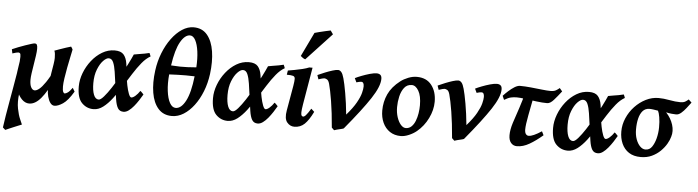

<svg xmlns="http://www.w3.org/2000/svg" viewBox="-59 -1018 5514 1517"><g transform="rotate(5 2697.5 -259.5)"><path d="M535.6 -105Q491.7 -31.2 452.9 -5.6Q414.1 20 386.2 20Q367.2 20 353.3 1.2Q339.4 -17.6 331.8 -46.6Q324.2 -75.7 324.2 -106.4Q324.2 -131.8 329.1 -167Q334 -202.1 340.3 -239Q346.7 -275.9 351.6 -307.1Q356.4 -338.4 356.4 -356.4Q356.4 -372.1 354.7 -388.2Q353 -404.3 348.1 -413.6Q359.9 -418 385.5 -427Q411.1 -436 437.3 -444.8Q463.4 -453.6 477.1 -457Q481 -452.1 485.1 -445.6Q489.3 -439 490.7 -434.6Q486.3 -413.1 478 -373.8Q469.7 -334.5 460.9 -289.1Q452.1 -243.7 446.3 -203.1Q440.4 -162.6 440.4 -138.7Q440.4 -107.9 445.8 -95.9Q451.2 -84 458.5 -84Q467.8 -84 482.7 -94.2Q497.6 -104.5 518.6 -133.8ZM370.1 -276.9 366.2 -182.1Q324.2 -87.9 278.8 -33.9Q233.4 20 186 20Q153.8 20 127.2 -6.8Q100.6 -33.7 84.7 -79.1Q68.8 -124.5 68.8 -180.2Q68.8 -223.6 76.9 -264.9Q85 -306.2 85 -341.8Q85 -364.3 79.3 -369.4Q73.7 -374.5 65.9 -374.5Q59.6 -374.5 48.6 -371.6Q37.6 -368.7 28.6 -365.7Q19.5 -362.8 19.5 -362.8L12.7 -395.5Q33.2 -404.8 60.8 -415.5Q88.4 -426.3 115.2 -435.5Q142.1 -444.8 162.1 -450.9Q182.1 -457 188.5 -457Q201.7 -457 206.5 -447.8Q211.4 -438.5 211.4 -416Q211.4 -394.5 206.5 -361.1Q201.7 -327.6 195.6 -290.8Q189.5 -253.9 184.8 -221.4Q180.2 -189 180.2 -169.4Q180.2 -128.9 191.7 -108.2Q203.1 -87.4 220.7 -87.4Q235.4 -87.4 256.1 -103.8Q276.9 -120.1 304.9 -161.1Q333 -202.1 370.1 -276.9ZM126.5 -215.8Q120.6 -186.5 116.9 -163.3Q113.3 -140.1 109.9 -114.3Q106.4 -88.4 100.6 -50.8Q91.8 16.1 101.8 67.1Q111.8 118.2 126 149.9Q140.1 181.6 143.6 190.4Q136.2 193.4 118.2 200.7Q100.1 208 78.6 217Q57.1 226.1 39.6 233.6Q22 241.2 16.1 244.1L-3.9 226.1Q1 187 10 133.1Q19 79.1 29.5 19.3Q40 -40.5 50.3 -99.1Q60.5 -157.7 68.8 -207.8Q77.1 -257.8 81.1 -291Q81.1 -291 92.5 -277.6Q104 -264.2 115.2 -246.3Q126.5 -228.5 126.5 -215.8Z M1109.4 -434.1Q1074.7 -415 1041.7 -374.8Q1008.8 -334.5 976.3 -283.2Q943.8 -231.9 910.6 -179Q877.4 -126 843 -80.8Q808.6 -35.6 772 -7.8Q735.4 20 695.8 20Q641.6 20 603.3 -18.8Q564.9 -57.6 564.9 -148.9Q564.9 -201.7 585.4 -255.9Q606 -310.1 641.8 -355.7Q677.7 -401.4 724.4 -429.2Q771 -457 823.2 -457Q873 -457 894.5 -432.1Q916 -407.2 922.9 -363.8Q929.7 -320.3 935.1 -264.2Q938.5 -230 946.3 -191.2Q954.1 -152.3 964.6 -125.2Q975.1 -98.1 985.8 -98.1Q998.5 -98.1 1017.6 -114.5Q1036.6 -130.9 1052.7 -155.8Q1059.1 -151.9 1067.6 -142.8Q1076.2 -133.8 1079.6 -129.9Q1067.4 -108.4 1050.5 -82.5Q1033.7 -56.6 1014.4 -33.2Q995.1 -9.8 974.6 5.1Q954.1 20 934.1 20Q903.3 20 888.9 -3.7Q874.5 -27.3 867.4 -74.5Q860.4 -121.6 851.1 -191.9Q844.2 -243.7 837.4 -289.1Q830.6 -334.5 818.4 -362.8Q806.2 -391.1 782.2 -391.1Q763.2 -391.1 738.5 -365.7Q713.9 -340.3 695.6 -293.9Q677.2 -247.6 677.2 -185.1Q677.2 -127.4 690.7 -93.3Q704.1 -59.1 730.5 -59.1Q745.6 -59.1 771 -88.1Q796.4 -117.2 826.2 -162.8Q856 -208.5 885.5 -260.7Q915 -313 939 -360.1Q962.9 -407.2 976.1 -438Q990.2 -440.9 1013.4 -444.6Q1036.6 -448.2 1060.1 -452.4Q1083.5 -456.5 1098.6 -460.9Q1101.6 -456.1 1104.7 -446.8Q1107.9 -437.5 1109.4 -434.1Z M1589.4 -336.9Q1579.6 -263.2 1554.2 -198.5Q1528.8 -133.8 1491.7 -84.7Q1454.6 -35.6 1410.2 -7.8Q1365.7 20 1317.9 20Q1250 20 1209.5 -25.6Q1168.9 -71.3 1155.8 -149.9Q1142.6 -228.5 1155.8 -327.1Q1165.5 -400.9 1191.7 -467Q1217.8 -533.2 1255.4 -584Q1293 -634.8 1337.6 -664.1Q1382.3 -693.4 1429.2 -693.4Q1497.6 -693.4 1537.4 -645.3Q1577.1 -597.2 1589.6 -516.4Q1602.1 -435.5 1589.4 -336.9ZM1342.3 -46.4Q1386.2 -46.4 1420.7 -111.8Q1455.1 -177.2 1469.7 -308.1Q1431.2 -309.6 1400.1 -309.6Q1369.1 -309.6 1338.1 -308.6Q1307.1 -307.6 1268.1 -305.7Q1261.2 -232.9 1268.6 -174.1Q1275.9 -115.2 1294.9 -80.8Q1314 -46.4 1342.3 -46.4ZM1405.8 -627Q1365.2 -627 1330.3 -565.7Q1295.4 -504.4 1276.9 -377.9Q1318.4 -375 1348.9 -374.5Q1379.4 -374 1408.9 -375.5Q1438.5 -377 1477.1 -379.9Q1481.4 -450.2 1473.9 -506.1Q1466.3 -562 1448.7 -594.5Q1431.2 -627 1405.8 -627Z M2173.8 -434.1Q2139.2 -415 2106.2 -374.8Q2073.2 -334.5 2040.8 -283.2Q2008.3 -231.9 1975.1 -179Q1941.9 -126 1907.5 -80.8Q1873 -35.6 1836.4 -7.8Q1799.8 20 1760.3 20Q1706.1 20 1667.7 -18.8Q1629.4 -57.6 1629.4 -148.9Q1629.4 -201.7 1649.9 -255.9Q1670.4 -310.1 1706.3 -355.7Q1742.2 -401.4 1788.8 -429.2Q1835.4 -457 1887.7 -457Q1937.5 -457 1959 -432.1Q1980.5 -407.2 1987.3 -363.8Q1994.1 -320.3 1999.5 -264.2Q2002.9 -230 2010.7 -191.2Q2018.6 -152.3 2029.1 -125.2Q2039.6 -98.1 2050.3 -98.1Q2063 -98.1 2082 -114.5Q2101.1 -130.9 2117.2 -155.8Q2123.5 -151.9 2132.1 -142.8Q2140.6 -133.8 2144 -129.9Q2131.8 -108.4 2115 -82.5Q2098.1 -56.6 2078.9 -33.2Q2059.6 -9.8 2039.1 5.1Q2018.6 20 1998.5 20Q1967.8 20 1953.4 -3.7Q1939 -27.3 1931.9 -74.5Q1924.8 -121.6 1915.5 -191.9Q1908.7 -243.7 1901.9 -289.1Q1895 -334.5 1882.8 -362.8Q1870.6 -391.1 1846.7 -391.1Q1827.6 -391.1 1803 -365.7Q1778.3 -340.3 1760 -293.9Q1741.7 -247.6 1741.7 -185.1Q1741.7 -127.4 1755.1 -93.3Q1768.6 -59.1 1794.9 -59.1Q1810.1 -59.1 1835.4 -88.1Q1860.8 -117.2 1890.6 -162.8Q1920.4 -208.5 1950 -260.7Q1979.5 -313 2003.4 -360.1Q2027.3 -407.2 2040.5 -438Q2054.7 -440.9 2077.9 -444.6Q2101.1 -448.2 2124.5 -452.4Q2147.9 -456.5 2163.1 -460.9Q2166 -456.1 2169.2 -446.8Q2172.4 -437.5 2173.8 -434.1Z M2435.5 -110.8Q2402.8 -43.5 2369.6 -11.7Q2336.4 20 2288.6 20Q2253.9 20 2230.5 -9Q2207 -38.1 2218.8 -104L2253.4 -302.2Q2259.8 -340.3 2259.3 -357.7Q2258.8 -375 2244.4 -379.6Q2230 -384.3 2194.3 -384.3L2199.7 -418Q2220.2 -421.4 2251.2 -427Q2282.2 -432.6 2313.5 -440.2Q2344.7 -447.8 2366.2 -457H2392.1L2342.3 -163.1Q2335 -118.7 2334.7 -98.9Q2334.5 -79.1 2338.6 -73.5Q2342.8 -67.9 2348.6 -66.4Q2357.9 -63.5 2372.1 -78.6Q2386.2 -93.8 2410.6 -133.8ZM2529.8 -733.9 2328.6 -518.1Q2310.1 -523.9 2291.5 -541.5L2383.3 -732.4Q2394 -735.8 2419.4 -742.2Q2444.8 -748.5 2470.7 -754.4Q2496.6 -760.3 2509.3 -762.7Z M2941.4 -416Q2941.4 -356.9 2877.2 -259.3Q2813 -161.6 2679.7 -1Q2674.3 2 2658.7 5.6Q2643.1 9.3 2627 13.2Q2610.8 17.1 2604.5 20L2585 1Q2575.2 -118.7 2560.5 -208Q2545.9 -297.4 2533.2 -341.8Q2525.9 -368.2 2513.7 -375Q2501.5 -381.8 2492.2 -381.8Q2486.3 -381.8 2475.3 -378.7Q2464.4 -375.5 2455.3 -372.6Q2446.3 -369.6 2446.3 -369.6L2435.1 -402.8Q2462.9 -415.5 2493.9 -428Q2524.9 -440.4 2552 -448.7Q2579.1 -457 2594.7 -457Q2608.9 -457 2620.8 -443.4Q2632.8 -429.7 2642.1 -395Q2652.8 -357.9 2666.5 -280.5Q2680.2 -203.1 2689 -111.3Q2739.7 -169.4 2765.1 -214.8Q2790.5 -260.3 2798.8 -292.7Q2807.1 -325.2 2807.1 -344.7Q2807.1 -379.9 2785.6 -379.9Q2772 -379.9 2747.1 -372.1L2731.9 -404.3Q2751 -414.1 2782.7 -426.3Q2814.5 -438.5 2846.9 -447.8Q2879.4 -457 2901.4 -457Q2918.9 -457 2930.2 -448Q2941.4 -439 2941.4 -416Z M3377 -272.9Q3377 -208 3344.7 -141.8Q3312.5 -75.7 3257.8 -30.8Q3232.4 -9.8 3197.5 5.1Q3162.6 20 3133.3 20Q3082.5 20 3045.9 -4.6Q3009.3 -29.3 2989.7 -72Q2970.2 -114.7 2970.2 -168Q2970.2 -237.8 2998.3 -298.8Q3026.4 -359.9 3091.8 -410.2Q3117.2 -429.7 3151.9 -443.4Q3186.5 -457 3219.2 -457Q3295.9 -457 3336.4 -405.5Q3377 -354 3377 -272.9ZM3263.2 -234.9Q3263.2 -309.1 3240 -349.1Q3216.8 -389.2 3185.5 -389.2Q3147.9 -389.2 3125.7 -360.4Q3103.5 -331.5 3094 -289.3Q3084.5 -247.1 3084.5 -205.6Q3084.5 -162.1 3096.4 -125.7Q3108.4 -89.4 3127.2 -67.9Q3146 -46.4 3166.5 -46.4Q3193.4 -46.4 3211.9 -64.2Q3230.5 -82 3241.7 -110.6Q3252.9 -139.2 3258.1 -171.9Q3263.2 -204.6 3263.2 -234.9Z M3895 -416Q3895 -356.9 3830.8 -259.3Q3766.6 -161.6 3633.3 -1Q3627.9 2 3612.3 5.6Q3596.7 9.3 3580.6 13.2Q3564.5 17.1 3558.1 20L3538.6 1Q3528.8 -118.7 3514.2 -208Q3499.5 -297.4 3486.8 -341.8Q3479.5 -368.2 3467.3 -375Q3455.1 -381.8 3445.8 -381.8Q3439.9 -381.8 3429 -378.7Q3418 -375.5 3408.9 -372.6Q3399.9 -369.6 3399.9 -369.6L3388.7 -402.8Q3416.5 -415.5 3447.5 -428Q3478.5 -440.4 3505.6 -448.7Q3532.7 -457 3548.3 -457Q3562.5 -457 3574.5 -443.4Q3586.4 -429.7 3595.7 -395Q3606.4 -357.9 3620.1 -280.5Q3633.8 -203.1 3642.6 -111.3Q3693.4 -169.4 3718.8 -214.8Q3744.1 -260.3 3752.4 -292.7Q3760.7 -325.2 3760.7 -344.7Q3760.7 -379.9 3739.3 -379.9Q3725.6 -379.9 3700.7 -372.1L3685.5 -404.3Q3704.6 -414.1 3736.3 -426.3Q3768.1 -438.5 3800.5 -447.8Q3833 -457 3855 -457Q3872.6 -457 3883.8 -448Q3895 -439 3895 -416Z M4373 -442.4Q4342.3 -402.3 4314.7 -371.1Q4287.1 -339.8 4262.7 -339.8Q4225.6 -339.8 4178.2 -345.9Q4130.9 -352.1 4087.9 -358.2Q4044.9 -364.3 4020.5 -364.3Q3996.1 -364.3 3974.1 -359.4Q3952.1 -354.5 3921.4 -335.9L3907.7 -367.2Q3924.8 -385.7 3948 -406.7Q3971.2 -427.7 3994.9 -442.4Q4018.6 -457 4038.1 -457Q4076.7 -457 4123.3 -452.4Q4169.9 -447.8 4212.2 -442.9Q4254.4 -438 4280.3 -438Q4308.1 -438 4323.7 -447Q4339.4 -456.1 4352.1 -467.3ZM4256.8 -84.5Q4203.6 -38.6 4153.1 -9.3Q4102.5 20 4054.2 20Q4024.9 20 4006.8 -1.5Q3988.8 -22.9 3988.8 -62Q3988.8 -105.5 4006.6 -161.4Q4024.4 -217.3 4047.1 -282.5Q4069.8 -347.7 4084.5 -418L4158.7 -415Q4138.2 -309.1 4123.3 -231.2Q4108.4 -153.3 4108.4 -117.7Q4108.4 -93.3 4117.4 -81.5Q4126.5 -69.8 4140.1 -69.8Q4173.3 -69.8 4241.7 -114.7Z M4871.1 -434.1Q4836.4 -415 4803.5 -374.8Q4770.5 -334.5 4738 -283.2Q4705.6 -231.9 4672.4 -179Q4639.2 -126 4604.7 -80.8Q4570.3 -35.6 4533.7 -7.8Q4497.1 20 4457.5 20Q4403.3 20 4365 -18.8Q4326.7 -57.6 4326.7 -148.9Q4326.7 -201.7 4347.2 -255.9Q4367.7 -310.1 4403.6 -355.7Q4439.5 -401.4 4486.1 -429.2Q4532.7 -457 4585 -457Q4634.8 -457 4656.2 -432.1Q4677.7 -407.2 4684.6 -363.8Q4691.4 -320.3 4696.8 -264.2Q4700.2 -230 4708 -191.2Q4715.8 -152.3 4726.3 -125.2Q4736.8 -98.1 4747.6 -98.1Q4760.3 -98.1 4779.3 -114.5Q4798.3 -130.9 4814.5 -155.8Q4820.8 -151.9 4829.3 -142.8Q4837.9 -133.8 4841.3 -129.9Q4829.1 -108.4 4812.3 -82.5Q4795.4 -56.6 4776.1 -33.2Q4756.8 -9.8 4736.3 5.1Q4715.8 20 4695.8 20Q4665 20 4650.6 -3.7Q4636.2 -27.3 4629.2 -74.5Q4622.1 -121.6 4612.8 -191.9Q4606 -243.7 4599.1 -289.1Q4592.3 -334.5 4580.1 -362.8Q4567.9 -391.1 4543.9 -391.1Q4524.9 -391.1 4500.2 -365.7Q4475.6 -340.3 4457.3 -293.9Q4439 -247.6 4439 -185.1Q4439 -127.4 4452.4 -93.3Q4465.8 -59.1 4492.2 -59.1Q4507.3 -59.1 4532.7 -88.1Q4558.1 -117.2 4587.9 -162.8Q4617.7 -208.5 4647.2 -260.7Q4676.8 -313 4700.7 -360.1Q4724.6 -407.2 4737.8 -438Q4752 -440.9 4775.1 -444.6Q4798.3 -448.2 4821.8 -452.4Q4845.2 -456.5 4860.4 -460.9Q4863.3 -456.1 4866.5 -446.8Q4869.6 -437.5 4871.1 -434.1Z M5398.9 -443.4Q5382.8 -422.4 5364.3 -398.2Q5345.7 -374 5325.7 -356.9Q5305.7 -339.8 5286.1 -339.8Q5273.4 -339.8 5250.5 -342Q5227.5 -344.2 5205.6 -349.6Q5245.6 -306.6 5261.2 -256.1Q5276.9 -205.6 5262.7 -161.1Q5256.3 -135.7 5238.5 -104.7Q5220.7 -73.7 5191.9 -45.2Q5163.1 -16.6 5124 1.7Q5085 20 5036.1 20Q4979.5 20 4941.9 -4.6Q4904.3 -29.3 4885.3 -72Q4866.2 -114.7 4866.2 -168Q4866.2 -223.1 4888.7 -274.9Q4911.1 -326.7 4949.7 -367.7Q4988.3 -408.7 5036.6 -432.9Q5085 -457 5136.7 -457Q5176.3 -457 5223.9 -448Q5271.5 -439 5309.6 -439Q5335 -439 5348.6 -447Q5362.3 -455.1 5375 -466.3ZM5148.9 -137.2Q5160.2 -180.7 5160.6 -225.8Q5161.1 -271 5155 -306.4Q5148.9 -341.8 5140.6 -356.9Q5124.5 -359.9 5102.8 -362.8Q5081.1 -365.7 5071.8 -365.2Q5039.1 -364.7 5019 -341.8Q4999 -318.8 4989.7 -280.5Q4980.5 -242.2 4980.5 -194.8Q4980.5 -151.4 4992.9 -116.9Q5005.4 -82.5 5025.4 -62.5Q5045.4 -42.5 5067.9 -42.5Q5100.6 -42.5 5119.4 -69.8Q5138.2 -97.2 5148.9 -137.2Z"/></g></svg>

Font: Gentium Plus
Style: Bold Italic
Weight: 700
Italic angle: -8°
Designer: Victor Gaultney, Annie Olsen, Iska Routamaa, Becca Hirsbrunner
Foundry: SIL International
Version: Version 6.101